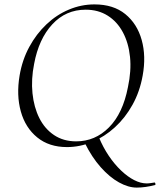

<svg xmlns="http://www.w3.org/2000/svg" viewBox="-20 -656 726 872"><path d="M601 196Q563 196 520.5 172.5Q478 149 437.5 103.5Q397 58 365 -7L429 -33Q448 13 474 51.5Q500 90 530 118.5Q560 147 589.5 162Q619 177 646 177Q655 177 664.5 175.5Q674 174 681 173Q684 172 685.5 177Q687 182 685 184Q663 190 641.5 193Q620 196 601 196ZM284 12Q203 12 149 -32Q95 -76 74.5 -150Q54 -224 69 -313Q81 -384 113 -443Q145 -502 191 -545.5Q237 -589 293 -612.5Q349 -636 409 -636Q495 -636 549 -592Q603 -548 623.5 -474.5Q644 -401 628 -313Q615 -240 582 -180.5Q549 -121 502 -78Q455 -35 399 -11.5Q343 12 284 12ZM326 -14Q412 -14 475 -77.5Q538 -141 561 -260Q577 -334 570.5 -397.5Q564 -461 538 -509.5Q512 -558 469 -585Q426 -612 369 -612Q279 -612 217.5 -545.5Q156 -479 135 -366Q121 -296 127.5 -232.5Q134 -169 158.5 -120Q183 -71 225.5 -42.5Q268 -14 326 -14Z"/></svg>

Font: Cormorant
Style: Italic
Weight: 400
Italic angle: -10°
Designer: Christian Thalmann (Catharsis Fonts)
Foundry: Catharsis Fonts
Version: Version 4.000